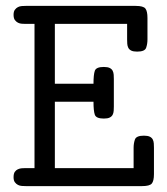

<svg xmlns="http://www.w3.org/2000/svg" viewBox="-20 -631 565 651"><path d="M26 -30Q26 -42 30 -48Q34 -54 40.5 -57Q47 -60 54 -60.5Q61 -61 67 -61H97V-550H67Q61 -550 54 -550.5Q47 -551 41 -554Q35 -557 30.5 -563Q26 -569 26 -581Q26 -592 30.5 -598Q35 -604 41 -607Q47 -610 54 -610.5Q61 -611 67 -611H440Q466 -611 473 -602Q480 -593 480 -570V-497Q480 -482 475.5 -469Q471 -456 445 -456Q432 -456 425 -459.5Q418 -463 415 -469Q412 -475 411.5 -482.5Q411 -490 411 -497V-550H166V-347H297Q297 -378 301.5 -391Q306 -404 332 -404Q345 -404 352 -400.5Q359 -397 362 -391Q365 -385 365.5 -377.5Q366 -370 366 -363V-270Q366 -263 365.5 -255.5Q365 -248 362 -242Q359 -236 352 -232.5Q345 -229 332 -229Q306 -229 301.5 -242Q297 -255 297 -286H166V-61H433V-130Q433 -145 437.5 -158Q442 -171 468 -171Q481 -171 488 -167.5Q495 -164 498 -158Q501 -152 501.5 -144.5Q502 -137 502 -130V-41Q502 -17 494.5 -8.5Q487 0 462 0H67Q61 0 54 -0.5Q47 -1 41 -4Q35 -7 30.5 -13Q26 -19 26 -30Z"/></svg>

Font: CMU Typewriter Custom
Style: Regular
Weight: 500
Monospace: yes
Version: Version 0.7.0